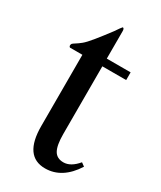

<svg xmlns="http://www.w3.org/2000/svg" viewBox="-162 -663 615 733"><g transform="rotate(30 146.0 -296.5)"><path d="M266 -470V-436H161V-138Q161 -88 173.5 -66Q186 -44 215 -44Q247 -44 277 -80L292 -69Q241 11 166 11Q73 11 73 -122V-436H18Q14 -439 14 -443Q14 -449 17 -452Q20 -455 29 -460.5Q38 -466 50.5 -476Q63 -486 84.5 -512.5Q106 -539 133 -575Q149 -599 154 -604Q161 -604 161 -591V-470Z"/></g></svg>

Font: MM Ethnic
Style: Regular
Weight: 400
Designer: Khon Soe Zaw Thu
Version: Version 1.00 July 18, 2016, initial release